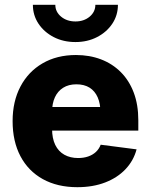

<svg xmlns="http://www.w3.org/2000/svg" viewBox="-20 -779 634 810"><path d="M306.2 10.7Q222.2 10.7 160.6 -23.4Q99.1 -57.6 66.2 -120.1Q33.2 -182.6 33.2 -268.1Q33.2 -351.1 66.2 -413.8Q99.1 -476.6 159.4 -511.7Q219.7 -546.9 300.3 -546.9Q357.9 -546.9 406 -528.6Q454.1 -510.3 489.5 -474.9Q524.9 -439.5 544.2 -388.4Q563.5 -337.4 563.5 -271.5V-228H91.8V-327.6H482.9L403.8 -304.7Q403.8 -341.8 392.1 -368.4Q380.4 -395 357.9 -409.2Q335.4 -423.3 302.2 -423.3Q269.5 -423.3 246.6 -408.9Q223.6 -394.5 211.7 -368.7Q199.7 -342.8 199.7 -307.1V-235.4Q199.7 -195.3 213.1 -167.7Q226.6 -140.1 251.5 -126.2Q276.4 -112.3 309.6 -112.3Q333 -112.3 352.1 -118.9Q371.1 -125.5 384.5 -137.9Q397.9 -150.4 404.8 -168.5L556.2 -148.9Q543.5 -101.1 509.5 -65.2Q475.6 -29.3 423.8 -9.3Q372.1 10.7 306.2 10.7ZM298.3 -601.6Q247.1 -601.6 206.5 -622.6Q166 -643.6 142.3 -679.2Q118.7 -714.8 118.7 -758.8H213.4Q213.4 -729 237.8 -708.7Q262.2 -688.5 298.3 -688.5Q334 -688.5 358.2 -708.7Q382.3 -729 382.3 -758.8H477.5Q477.5 -714.8 453.9 -679.2Q430.2 -643.6 389.6 -622.6Q349.1 -601.6 298.3 -601.6Z"/></svg>

Font: Inter 18pt ExtraBold
Style: Regular
Weight: 800
Designer: Rasmus Andersson
Foundry: rsms
Version: Version 4.001;git-66647c0bb